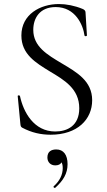

<svg xmlns="http://www.w3.org/2000/svg" viewBox="-20 -656 531 952"><path d="M145 -508C145 -566 177 -621 256 -621C354 -621 392 -532 399 -480C400 -475 411 -475 411 -481L404 -595C404 -602 399 -608 389 -612C350 -628 309 -636 272 -636C180 -636 86 -585 86 -480C86 -387 157 -345 227 -302C299 -259 373 -216 373 -119C373 -32 313 -4 254 -4C148 -4 96 -100 79 -180C78 -184 66 -185 68 -178L81 -42C82 -32 83 -27 90 -23C137 2 183 12 231 12C364 12 437 -64 437 -159C437 -255 360 -298 286 -342C214 -385 145 -425 145 -508ZM254 275C293 240 315 205 315 158C315 112 295 85 259 85C235 85 215 95 215 125C215 147 230 164 254 164C269 164 280 159 285 149C289 156 291 164 291 178C291 210 276 241 247 267C242 271 249 278 254 275Z"/></svg>

Font: Cormorant Garamond
Style: Regular
Weight: 400
Designer: Christian Thalmann (Catharsis Fonts)
Foundry: Catharsis Fonts
Version: Version 4.002;Glyphs 3.4 (3410)